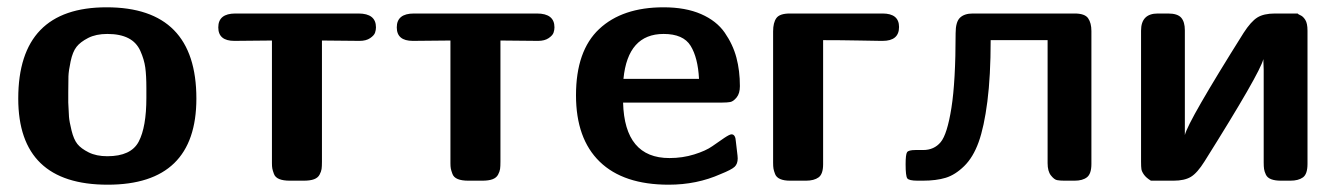

<svg xmlns="http://www.w3.org/2000/svg" viewBox="-20 -495 3671 526"><path d="M30 -225Q30 -475 272 -475Q518 -475 518 -225Q518 11 275 11Q30 11 30 -225ZM167 -214Q168 -188 169 -175Q170 -162 176 -137.5Q182 -113 192 -100.5Q202 -88 223 -77.5Q244 -67 274 -67Q339 -67 360 -107Q381 -147 381 -227V-254Q381 -288 378 -310Q375 -332 364.5 -355.5Q354 -379 331.5 -390.5Q309 -402 274 -402Q243 -402 221.5 -391Q200 -380 189.5 -366.5Q179 -353 173.5 -327Q168 -301 167.5 -286Q167 -271 167 -242Z M578 -420Q578 -458 625 -458H962Q1010 -458 1010 -420Q1010 -413 1007.5 -405.5Q1005 -398 994 -390.5Q983 -383 965 -383Q882 -384 862 -384V-52Q862 -39 861 -32Q860 -25 855.5 -16.5Q851 -8 840.5 -4Q830 0 812 0H774Q756 0 745 -4.5Q734 -9 730.5 -18.5Q727 -28 726 -33.5Q725 -39 725 -48V-384Q705 -384 622 -383Q578 -383 578 -420Z M1067 -420Q1067 -458 1114 -458H1451Q1499 -458 1499 -420Q1499 -413 1496.5 -405.5Q1494 -398 1483 -390.5Q1472 -383 1454 -383Q1371 -384 1351 -384V-52Q1351 -39 1350 -32Q1349 -25 1344.5 -16.5Q1340 -8 1329.5 -4Q1319 0 1301 0H1263Q1245 0 1234 -4.5Q1223 -9 1219.5 -18.5Q1216 -28 1215 -33.5Q1214 -39 1214 -48V-384Q1194 -384 1111 -383Q1067 -383 1067 -420Z M1558 -234Q1558 -356 1621.5 -415.5Q1685 -475 1798 -475Q1858 -475 1900.5 -456.5Q1943 -438 1965.5 -405.5Q1988 -373 1997.5 -337Q2007 -301 2007 -259Q2007 -239 1998 -228Q1989 -217 1980.5 -215.5Q1972 -214 1959 -214H1687Q1691 -62 1814 -62Q1850 -62 1882 -72Q1914 -82 1931.5 -94.5Q1949 -107 1964 -117Q1979 -127 1984 -127Q1995 -127 1996 -107Q1997 -97 1999 -81.5Q2001 -66 2001 -61Q2001 -46 1992.5 -38Q1984 -30 1954 -18Q1889 11 1812 11Q1688 11 1623 -52Q1558 -115 1558 -234ZM1688 -279H1895Q1892 -337 1872 -369.5Q1852 -402 1798 -402Q1700 -402 1688 -279Z M2098 -49V-409Q2098 -433 2107 -445.5Q2116 -458 2144 -458H2398Q2443 -458 2443 -421Q2443 -383 2398 -383H2393Q2387 -383 2335 -384Q2283 -385 2235 -385V-45Q2235 -18 2222.5 -9Q2210 0 2188 0H2144Q2128 0 2117.5 -4.5Q2107 -9 2103.5 -18Q2100 -27 2099 -33Q2098 -39 2098 -49Z M2461 -45Q2461 -72 2465 -78Q2469 -84 2488 -84H2509Q2539 -84 2557 -105.5Q2575 -127 2586.5 -199.5Q2598 -272 2598 -404Q2598 -435 2610 -446.5Q2622 -458 2645 -458H2924Q2952 -458 2961 -445Q2970 -432 2970 -410V-46Q2970 -19 2958 -9.5Q2946 0 2924 0H2896Q2884 0 2876 -1.5Q2868 -3 2859 -14.5Q2850 -26 2850 -48V-385H2694Q2694 -287 2685 -217Q2676 -147 2661 -105.5Q2646 -64 2621.5 -40Q2597 -16 2571 -8Q2545 0 2508 0H2494Q2470 0 2465.5 -6.5Q2461 -13 2461 -45Z M3106 -52V-411Q3106 -458 3152 -458H3180Q3206 -458 3216 -446.5Q3226 -435 3226 -412V-125Q3235 -163 3387 -405Q3407 -436 3424.5 -447Q3442 -458 3473 -458H3535Q3536 -456 3543 -453Q3550 -450 3556 -440.5Q3562 -431 3562 -411V-46Q3562 -18 3549.5 -9Q3537 0 3515 0H3489Q3473 0 3462.5 -4Q3452 -8 3448 -16.5Q3444 -25 3443 -32Q3442 -39 3442 -50V-304Q3442 -309 3441.5 -318.5Q3441 -328 3441 -333Q3432 -295 3280 -53Q3260 -21 3242.5 -10.5Q3225 0 3195 0H3133Q3120 -8 3114 -16.5Q3108 -25 3107 -31.5Q3106 -38 3106 -52Z"/></svg>

Font: CMU Sans Serif
Style: Bold
Weight: 700
Version: Version 0.7.0